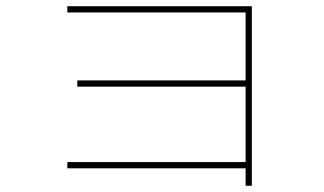

<svg xmlns="http://www.w3.org/2000/svg" viewBox="-20 -572 1040 616"><path d="M768 24V-32H196V-52H768V-294H228V-314H768V-532H196V-552H788V24Z"/></svg>

Font: M PLUS 1 Code Thin
Style: Regular
Weight: 250
Designer: Coji Morishita
Foundry: UNDERFOREST DESIGN
Version: Version 1.002